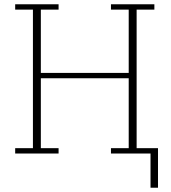

<svg xmlns="http://www.w3.org/2000/svg" viewBox="-20 -718 802 898"><path d="M684 0H499V-25H582V-352H171V-25H254V0H51V-25H134V-673H51V-698H254V-673H171V-377H582V-673H499V-698H702V-673H619V-25H719V160H684Z"/></svg>

Font: IBM Plex Serif ExtLt
Style: Regular
Weight: 200
Designer: Mike Abbink, Paul van der Laan, Pieter van Rosmalen
Foundry: Bold Monday
Version: Version 3.001